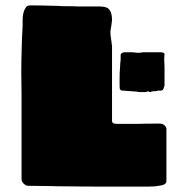

<svg xmlns="http://www.w3.org/2000/svg" viewBox="-20 -693 665 713"><path d="M233 -1Q190 -1 167 -2L85 -3Q76 -3 68 -11Q60 -19 60 -28V-248V-344L59 -426Q59 -467 61 -529Q61 -542 64 -596V-619Q64 -647 75 -664Q80 -673 91 -673Q140 -673 198 -671Q206 -670 221 -670Q254 -670 270 -669H324Q328 -669 347.5 -669Q367 -669 378 -664Q396 -654 396 -618L395 -610Q395 -607 393 -595Q390 -580 390 -573Q390 -562 393 -545Q395 -533 395 -529L396 -523V-383V-318V-256V-244Q396 -236 405 -234Q408 -233 418 -233H491Q518 -234 573 -234Q584 -234 591 -227.5Q598 -221 598 -214V-23V-21Q598 -13 590 -8Q581 -4 569 -3Q556 0 528 0H383Q280 0 233 -1ZM496 -351Q490 -353 484 -353L430 -357L425 -362Q424 -368 424 -393Q424 -428 426 -446Q426 -455 428 -471V-490Q431 -499 446 -499H470Q476 -499 481.5 -498Q487 -497 494 -497Q505 -497 510 -499H530H537H545H552H557H566H575Q591 -499 591 -491V-490Q590 -486 590 -479V-473V-464Q590 -462 590.5 -457Q591 -452 591 -441V-375L588 -367Q587 -360 581 -357L572 -356Q572 -356 571.5 -356Q571 -356 571 -357H568L563 -355L548 -354L543 -353L539 -351Q537 -351 535.5 -351.5Q534 -352 533 -353L528 -354Q527 -354 527 -353L523 -351H507Z"/></svg>

Font: Sigmar One
Style: Regular
Weight: 400
Designer: Vernon Adams
Foundry: Vernon Adams
Version: Version 2.000